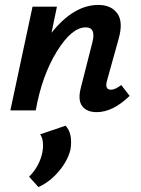

<svg xmlns="http://www.w3.org/2000/svg" viewBox="-20 -448 571 779"><path d="M472 -103 506 -59Q438 7 372 7Q332 7 313.5 -17.5Q295 -42 308 -92L355 -277Q370 -337 328 -337Q271 -337 210.5 -239Q150 -141 125 0H22L112 -421H211L189 -315Q279 -428 379 -428Q431 -428 456 -393.5Q481 -359 461 -289L415 -124Q403 -84 430 -84Q447 -84 472 -103ZM143 97 246 62Q276 94 266 158Q256 202 220 245.5Q184 289 136 311L98 269Q140 227 152 170Q160 121 143 97Z"/></svg>

Font: EauTest
Style: Bold Italic
Weight: 700
Italic angle: -12°
Designer: Christian Thalmann (Catharsis Fonts)
Version: Version 0.001;PS 000.001;hotconv 1.0.88;makeotf.lib2.5.64775